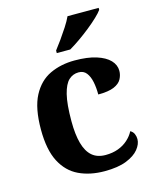

<svg xmlns="http://www.w3.org/2000/svg" viewBox="-116 -845 759 935"><g transform="rotate(-15 263.5 -378.0)"><path d="M295 10Q222 10 166 -16.5Q110 -43 78.5 -103.5Q47 -164 47 -266Q47 -374 79.5 -435.5Q112 -497 167.5 -523Q223 -549 292 -549Q357 -549 401 -535Q445 -521 467.5 -497.5Q490 -474 490 -444Q490 -423 479.5 -403Q469 -383 441 -371Q413 -359 361 -359Q361 -394 355 -423Q349 -452 335 -470Q321 -488 296 -488Q267 -488 246 -468.5Q225 -449 213 -401Q201 -353 201 -267Q201 -200 213.5 -155Q226 -110 252 -87.5Q278 -65 320 -65Q355 -65 383.5 -75.5Q412 -86 433 -105Q454 -124 465 -146Q478 -139 483.5 -126.5Q489 -114 489 -100Q489 -75 468.5 -49.5Q448 -24 405.5 -7Q363 10 295 10ZM218 -619Q233 -638 251.5 -664Q270 -690 287.5 -717Q305 -744 315 -766H472V-756Q463 -743 442 -723Q421 -703 393.5 -681Q366 -659 338 -639.5Q310 -620 286 -606H218Z"/></g></svg>

Font: Noto Serif Hebrew
Style: Bold
Weight: 700
Version: Version 2.003